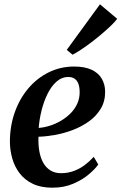

<svg xmlns="http://www.w3.org/2000/svg" viewBox="-20 -862 565 893"><path d="M437 -97Q423 -76.5 393.2 -51.2Q363.5 -26 320.5 -7.5Q277.5 11 223.5 11Q170.5 11 132.8 -7Q95 -25 71.5 -55.8Q48 -86.5 37 -125.2Q26 -164 26 -205Q26.5 -277.5 49 -340.5Q71.5 -403.5 111.8 -451Q152 -498.5 206.5 -525.5Q261 -552.5 325 -552.5Q374.5 -552.5 406.2 -537.5Q438 -522.5 453.2 -496.2Q468.5 -470 469 -437Q469.5 -391.5 449 -357Q428.5 -322.5 394.5 -298Q360.5 -273.5 319.5 -257.8Q278.5 -242 236.5 -234.5Q194.5 -227 159 -226Q157.5 -191.5 162.5 -161Q167.5 -130.5 180 -107Q192.5 -83.5 213.5 -70Q234.5 -56.5 264 -56.5Q296 -56.5 323.5 -66.8Q351 -77 374.2 -94.5Q397.5 -112 416 -132.5ZM298.5 -504Q267 -504 242.5 -482Q218 -460 200.8 -424.8Q183.5 -389.5 173.2 -348Q163 -306.5 160 -267Q185.5 -269 212.5 -277.5Q239.5 -286 264.2 -300.8Q289 -315.5 308.8 -335.5Q328.5 -355.5 339.8 -380.8Q351 -406 350.5 -435.5Q350 -470.5 336.5 -487.2Q323 -504 298.5 -504ZM290.5 -630 445 -842 525 -774.5Q516.5 -762.5 498.5 -745Q480.5 -727.5 457.2 -707.5Q434 -687.5 408.8 -668.2Q383.5 -649 359.8 -633Q336 -617 317.5 -607.5Z"/></svg>

Font: Merriweather 60pt SemiBold
Style: Italic
Weight: 600
Italic angle: -7.8°
Version: Version 2.101